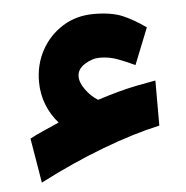

<svg xmlns="http://www.w3.org/2000/svg" viewBox="-41 -449 520 538"><g transform="rotate(-5 219.0 -180.0)"><path d="M184.1 -237.8Q184.1 -220.2 199 -200Q213.9 -179.7 232.9 -168Q267.6 -179.2 293.2 -186Q318.8 -192.9 343 -197.8Q367.2 -202.6 397.5 -208V-81.1Q325.2 -65.4 236.8 -32Q148.4 1.5 55.7 49.3L34.7 -76.2Q53.2 -86.4 75.2 -95.7Q97.2 -105 117.2 -114.3Q96.2 -137.7 84.2 -168.2Q72.3 -198.7 72.3 -232.9Q72.3 -281.2 94 -321Q115.7 -360.8 154.1 -384.8Q192.4 -408.7 241.7 -408.7Q291.5 -408.7 322.8 -395.3Q354 -381.8 386.7 -358.4L345.7 -255.9Q322.3 -267.1 298.3 -276.1Q274.4 -285.2 248 -285.2Q226.1 -285.2 205.1 -271.7Q184.1 -258.3 184.1 -237.8Z"/></g></svg>

Font: Vazirmatn UI FD ExtraBold
Style: Regular
Weight: 800
Designer: Saber Rastikerdar
Foundry: Saber Rastikerdar
Version: Version 33.003